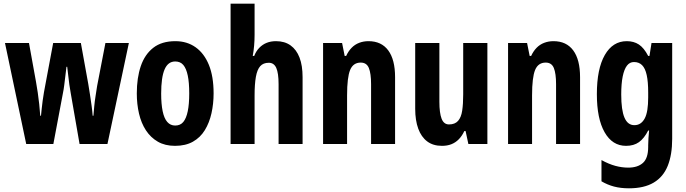

<svg xmlns="http://www.w3.org/2000/svg" viewBox="-20 -780 3717 1040"><path d="M363 -276Q359 -298 355.5 -322.5Q352 -347 349.5 -372Q347 -397 344 -418H340Q337 -394 334 -368.5Q331 -343 328 -319Q325 -295 321 -276L269 0H122L7 -547H137L175 -337Q180 -310 184.5 -278.5Q189 -247 192.5 -215.5Q196 -184 198 -153H202Q204 -172 206 -192Q208 -212 211 -234Q214 -256 218 -279.5Q222 -303 227 -328L268 -547H418L458 -326Q463 -297 467.5 -267Q472 -237 476 -208.5Q480 -180 482 -153H486Q488 -177 490.5 -204Q493 -231 497.5 -259Q502 -287 506 -314L551 -547H678L562 0H411Z M1137 -274Q1137 -218 1125.5 -166.5Q1114 -115 1089.5 -75Q1065 -35 1025 -12.5Q985 10 928 10Q874 10 835 -12.5Q796 -35 770.5 -74Q745 -113 733 -164.5Q721 -216 721 -274Q721 -358 742.5 -421.5Q764 -485 810 -521Q856 -557 930 -557Q993 -557 1039.5 -524Q1086 -491 1111.5 -428.5Q1137 -366 1137 -274ZM853 -273Q853 -217 861 -178Q869 -139 886 -119.5Q903 -100 929 -100Q957 -100 973 -119.5Q989 -139 997 -177.5Q1005 -216 1005 -274Q1005 -333 997 -371Q989 -409 973 -428Q957 -447 929 -447Q890 -447 871.5 -404Q853 -361 853 -273Z M1359 -591Q1359 -562 1356.5 -533Q1354 -504 1349 -477H1357Q1367 -503 1384.5 -521Q1402 -539 1424.5 -548Q1447 -557 1475 -557Q1522 -557 1554 -534Q1586 -511 1602.5 -468Q1619 -425 1619 -362V0H1489V-324Q1489 -384 1476.5 -412Q1464 -440 1436 -440Q1406 -440 1389.5 -421.5Q1373 -403 1366 -363.5Q1359 -324 1359 -263V0H1229V-760H1359Z M1976 -557Q2046 -557 2083 -507Q2120 -457 2120 -362V0H1990V-324Q1990 -382 1978 -411.5Q1966 -441 1934 -441Q1893 -441 1876.5 -401Q1860 -361 1860 -263V0H1730V-547H1833L1847 -477H1855Q1867 -503 1884.5 -521Q1902 -539 1925.5 -548Q1949 -557 1976 -557Z M2620 -547V0H2517L2502 -70H2495Q2483 -44 2465.5 -26Q2448 -8 2425.5 1Q2403 10 2374 10Q2326 10 2294 -14Q2262 -38 2245.5 -83Q2229 -128 2229 -191V-547H2360V-229Q2360 -168 2372 -137Q2384 -106 2412 -106Q2444 -106 2461 -125Q2478 -144 2483.5 -180.5Q2489 -217 2489 -269V-547Z M2978 -557Q3048 -557 3085 -507Q3122 -457 3122 -362V0H2992V-324Q2992 -382 2980 -411.5Q2968 -441 2936 -441Q2895 -441 2878.5 -401Q2862 -361 2862 -263V0H2732V-547H2835L2849 -477H2857Q2869 -503 2886.5 -521Q2904 -539 2927.5 -548Q2951 -557 2978 -557Z M3375 -557Q3413 -557 3440.5 -539Q3468 -521 3491 -477H3498L3509 -547H3621V-28Q3621 58 3597 118Q3573 178 3521 209Q3469 240 3387 240Q3342 240 3306 230.5Q3270 221 3238 202V87Q3278 109 3313.5 118.5Q3349 128 3383 128Q3434 128 3462.5 102.5Q3491 77 3491 16V7Q3491 -10 3492.5 -32Q3494 -54 3496 -73H3491Q3469 -30 3441 -10Q3413 10 3371 10Q3297 10 3255 -63.5Q3213 -137 3213 -270Q3213 -407 3256 -482Q3299 -557 3375 -557ZM3414 -444Q3391 -444 3376 -424.5Q3361 -405 3353 -366Q3345 -327 3345 -268Q3345 -184 3362.5 -143Q3380 -102 3416 -102Q3435 -102 3449 -111.5Q3463 -121 3472.5 -139Q3482 -157 3486.5 -185.5Q3491 -214 3491 -252V-279Q3491 -337 3483 -373.5Q3475 -410 3458 -427Q3441 -444 3414 -444Z"/></svg>

Font: Noto Sans Khmer ExtraCondensed
Style: Bold
Weight: 700
Width: 2
Designer: Danh Hong and the Monotype Design Team
Foundry: Monotype Imaging Inc.
Version: Version 2.004